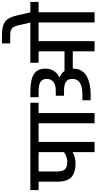

<svg xmlns="http://www.w3.org/2000/svg" viewBox="456 -1449 983 1955"><g transform="rotate(-90 947.5 -471.5)"><path d="M-10 -654H585V-570H480V0H376V-224Q325 -194 262 -194Q168 -194 121.5 -236Q75 -278 75 -382V-570H-10ZM277 -278Q329 -278 376 -312V-570H179V-382Q179 -325 201 -301.5Q223 -278 277 -278Z M879 -654V-570H774V0H670V-570H565V-654Z M1905 -654V-570H1800V0H1696V-570H1506V0H1402V-222H1226V-217Q1226 -168 1204.5 -132.5Q1183 -97 1144.5 -77.5Q1106 -58 1061 -49Q1016 -40 962 -40H904V-124H962Q1122 -124 1122 -227Q1122 -270 1093.5 -290.5Q1065 -311 1001 -311H950V-395H1002Q1063 -395 1092.5 -420.5Q1122 -446 1122 -488Q1122 -533 1090 -551.5Q1058 -570 992 -570H935V-654H992Q1112 -654 1169 -618.5Q1226 -583 1226 -500Q1226 -402 1135 -356Q1178 -342 1202 -306H1402V-570H1286V-654H1695L1667 -778Q1656 -826 1634.5 -842.5Q1613 -859 1568 -859H1483V-943H1568Q1661 -943 1704.5 -911.5Q1748 -880 1771 -778L1799 -654Z"/></g></svg>

Font: Biryani DemiBold
Style: Regular
Weight: 600
Designer: Dan Reynolds and Mathieu Réguer
Foundry: Dan Reynolds and Mathieu Réguer
Version: Version 1.003;PS 001.003;hotconv 1.0.70;makeotf.lib2.5.58329